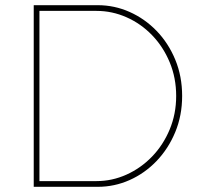

<svg xmlns="http://www.w3.org/2000/svg" viewBox="-20 -720 777 740"><path d="M110 0V-700H357Q421 -700 479.5 -674Q538 -648 583.5 -601Q629 -554 655.5 -490Q682 -426 682 -350Q682 -275 655.5 -211Q629 -147 583.5 -99.5Q538 -52 479.5 -26Q421 0 357 0ZM132 -13 122 -22H352Q412 -22 467.5 -47Q523 -72 566 -116.5Q609 -161 634 -221Q659 -281 659 -350Q659 -420 634 -480Q609 -540 566 -584.5Q523 -629 467.5 -653.5Q412 -678 352 -678H121L132 -689Z"/></svg>

Font: Lexend Deca Thin
Style: Regular
Weight: 250
Designer: Bonnie Shaver-Troup, Thomas Jockin
Foundry: Lexend
Version: Version 1.007